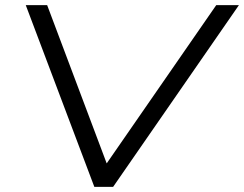

<svg xmlns="http://www.w3.org/2000/svg" viewBox="-20 -725 947 745"><path d="M346 0 80 -705H163L394 -91L819 -705H907L419 0Z"/></svg>

Font: Nunito Sans 7pt Expanded Light
Style: Italic
Weight: 300
Width: 7
Italic angle: -9°
Designer: Vernon Adams
Foundry: Vernon Adams
Version: Version 3.101;gftools[0.9.27]